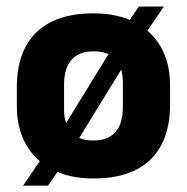

<svg xmlns="http://www.w3.org/2000/svg" viewBox="-20 -548 588 604"><path d="M274 13.5Q199 13.5 145.2 -14.2Q91.5 -42 62.2 -93Q33 -144 33 -212.5V-273Q33 -387 94.8 -446.5Q156.5 -506 274 -506Q349.5 -506 403.5 -478.2Q457.5 -450.5 486.2 -399.8Q515 -349 515 -280V-219.5Q515 -106 453.5 -46.2Q392 13.5 274 13.5ZM52.5 36 129.5 -76.5 163.5 -121 346.5 -419 370.5 -459.5 417 -527.5H495.5L420 -416.5L389 -374L206.5 -77L182 -38L131 36ZM274 -106Q320 -106 343.2 -132.8Q366.5 -159.5 366.5 -210.5V-289Q366.5 -334.5 344.2 -360.5Q322 -386.5 274 -386.5Q228.5 -386.5 205 -359.8Q181.5 -333 181.5 -282V-203.5Q181.5 -158 204 -132Q226.5 -106 274 -106Z"/></svg>

Font: Anek Gurmukhi Medium
Style: Bold
Weight: 700
Version: Version 1.003